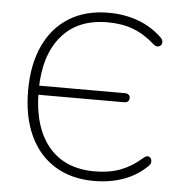

<svg xmlns="http://www.w3.org/2000/svg" viewBox="-52 -762 771 820"><g transform="rotate(5 333.5 -352.5)"><path d="M67 -353Q67 -464 104.5 -545Q142 -626 212.5 -669.5Q283 -713 381 -713Q449 -713 507 -692Q565 -671 610 -628Q622 -617 620 -604.5Q618 -592 606.5 -588.5Q595 -585 583 -596Q538 -636 490 -654Q442 -672 380 -672Q253 -672 183.5 -590.5Q114 -509 112 -364L93 -377H479Q490 -377 496 -372Q502 -367 502 -358Q502 -348 496 -343Q490 -338 479 -338H92L112 -347Q114 -198 183 -115.5Q252 -33 380 -33Q442 -33 490 -51Q538 -69 581 -107Q595 -120 605.5 -116Q616 -112 617.5 -99Q619 -86 608 -76Q564 -33 506.5 -12.5Q449 8 381 8Q283 8 212.5 -35.5Q142 -79 104.5 -160Q67 -241 67 -353Z"/></g></svg>

Font: SN Pro Thin
Style: Regular
Weight: 200
Designer: Tobias Whetton
Foundry: Supernotes
Version: Version 1.003;Glyphs 3.3 (3324)